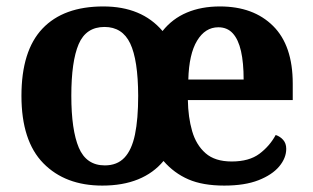

<svg xmlns="http://www.w3.org/2000/svg" viewBox="-20 -569 976 599"><path d="M299.2 10Q183.6 10 115.3 -59.6Q46.9 -129.2 46.9 -270.2Q46.9 -410.7 112.5 -479.8Q178.1 -548.9 302.2 -548.9Q362.2 -548.9 408.2 -529.8Q454.2 -510.8 487.1 -472.2Q517.8 -510.8 563 -529.8Q608.1 -548.9 666.1 -548.9Q770.7 -548.9 832 -488Q893.3 -427.2 893.3 -308.2V-256.9H566.1Q566.9 -203.4 579.4 -160.1Q591.9 -116.8 621.3 -91Q650.6 -65.2 702.9 -65.2Q757.2 -65.2 789.4 -89.3Q821.5 -113.4 840.1 -147.9Q854.1 -143.2 863.5 -132.5Q873 -121.7 873 -104.7Q873 -76 851.1 -49.8Q829.2 -23.6 786.5 -6.8Q743.7 10 679.6 10Q612.6 10 567.9 -9.4Q523.1 -28.8 490.1 -66.8Q458.8 -29 410.9 -9.5Q363 10 299.2 10ZM307 -53Q345.4 -53 368.2 -77.1Q391 -101.1 401.1 -149.3Q411.1 -197.5 411.1 -270Q410.7 -382 386.2 -433.5Q361.7 -484.9 306 -484.9Q248.4 -484.9 225.4 -431.2Q202.5 -377.5 202.5 -270.2Q202.5 -163.4 225.9 -108.2Q249.4 -53 307 -53ZM740.1 -320.8Q740.1 -373.2 731.9 -409.5Q723.7 -445.7 706.4 -464.8Q689.1 -483.9 661.2 -483.9Q620.2 -483.9 594.9 -442.1Q569.6 -400.4 567.5 -320.8Z"/></svg>

Font: Noto Serif Ethiopic
Style: Regular
Weight: 400
Designer: Monotype Design Team
Foundry: Monotype Imaging Inc.
Version: Version 2.102